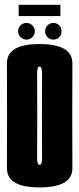

<svg xmlns="http://www.w3.org/2000/svg" viewBox="-20 -794 338 817"><path d="M148 3.5Q288.5 3.5 288 -78.8Q287.5 -161 287.5 -301Q287.5 -442 288 -524.2Q288.5 -606.5 148 -606.5Q9 -606.5 9.5 -524.2Q10 -442 10 -301Q10 -161 9.5 -78.8Q9 3.5 148 3.5ZM148 -92.5Q137.5 -92.5 138 -124Q138.5 -155.5 138.5 -301Q138.5 -447.5 138 -479Q137.5 -510.5 148 -510.5Q159.5 -510.5 159 -479Q158.5 -447.5 158.5 -301Q158.5 -155.5 159 -124Q159.5 -92.5 148 -92.5ZM93 -625.5Q107 -625.5 117.5 -635.8Q128 -646 128 -660.5Q128 -675.5 117.5 -686Q107 -696.5 93 -696.5Q78 -696.5 67.5 -686Q57 -675.5 57 -660.5Q57 -646 67.5 -635.8Q78 -625.5 93 -625.5ZM206.5 -625.5Q222 -625.5 232 -635.8Q242 -646 242 -660.5Q242 -675.5 232 -686Q222 -696.5 206.5 -696.5Q192.5 -696.5 182.2 -686Q172 -675.5 172 -660.5Q172 -646 182 -635.8Q192 -625.5 206.5 -625.5ZM59.5 -725.5H237V-773.5H59.5Z"/></svg>

Font: Anybody UltraCondensed
Style: Bold
Weight: 700
Width: 1
Version: Version 1.113;gftools[0.9.25]